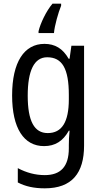

<svg xmlns="http://www.w3.org/2000/svg" viewBox="-20 -786 548 1046"><path d="M313 -755V-766H266C232 -726 200 -659 190 -616V-606H274C277 -645 298 -719 313 -755ZM222 -547C112 -547 46 -448 46 -266C46 -87 110 10 220 10C280 10 323 -17 355 -74H359C356 -48 355 -15 355 5V22C355 123 309 168 224 168C173 168 124 155 77 130V208C119 230 166 240 224 240C372 240 438 157 438 7V-537H369L359 -466H354C322 -522 279 -547 222 -547ZM237 -474C319 -474 355 -412 355 -269V-245C355 -121 317 -61 240 -61C167 -61 131 -126 131 -265C131 -401 166 -474 237 -474Z"/></svg>

Font: Noto Sans Arabic UI Cn
Style: Regular
Weight: 400
Width: 3
Designer: Monotype Design Team, Nadine Chahine and Nizar Qandah
Foundry: Monotype Imaging Inc.
Version: Version 2.010